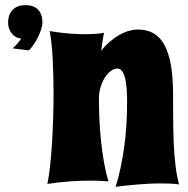

<svg xmlns="http://www.w3.org/2000/svg" viewBox="-20 -703 726 742"><path d="M144 -617.2Q144 -604.5 138.9 -589.1Q133.8 -573.7 126.2 -558.3Q118.7 -543 109.4 -529.8Q100.1 -516.6 91.8 -508.3L28.8 -516.1Q38.6 -524.4 46.9 -534.2Q55.2 -543.9 62 -554.2Q39.6 -555.7 25.4 -573.7Q11.2 -591.8 11.2 -617.2Q11.2 -627.9 14.4 -639.6Q17.6 -651.4 25.4 -661.1Q33.2 -670.9 46.1 -677Q59.1 -683.1 78.1 -683.1Q111.8 -683.1 127.9 -664.8Q144 -646.5 144 -617.2ZM671.9 9.8Q656.7 7.3 638.7 6.6Q620.6 5.9 601.1 5.9Q577.6 5.9 553.5 7.1Q529.3 8.3 506.3 10.3Q483.4 12.2 462.9 14.6Q442.4 17.1 427.2 19Q448.2 -51.8 459.7 -132.3Q471.2 -212.9 471.2 -311Q471.2 -318.4 470.9 -330.6Q470.7 -342.8 469.7 -356.9Q468.8 -371.1 466.6 -385.5Q464.4 -399.9 460.2 -411.6Q456.1 -423.3 449.7 -430.7Q443.4 -438 434.1 -438Q420.4 -438 407.5 -428.2Q394.5 -418.5 384.5 -402.3Q374.5 -386.2 368.4 -365.2Q362.3 -344.2 362.3 -321.8Q362.3 -281.2 364.3 -239.5Q366.2 -197.8 370.6 -156.7Q375 -115.7 381.8 -76.4Q388.7 -37.1 398.9 -2Q390.6 -2.4 379.4 -3.4Q369.6 -3.9 356.4 -4.4Q343.3 -4.9 326.2 -4.9Q294.4 -4.9 252.9 -2.2Q211.4 0.5 163.1 7.8Q168.9 -19.5 173.3 -59.1Q177.7 -98.6 180.7 -145Q183.6 -191.4 185.3 -241.9Q187 -292.5 187 -341.8Q187 -378.4 186 -413.6Q185.1 -448.7 183.3 -480Q181.6 -511.2 178.7 -537.6Q175.8 -564 171.9 -583Q211.4 -576.2 245.1 -573.5Q278.8 -570.8 306.2 -570.8Q323.7 -570.8 337.6 -571.5Q351.6 -572.3 361.3 -573.2Q373 -574.7 381.8 -576.2Q378.9 -561 376.2 -543.9Q373.5 -526.9 371.1 -506.8Q387.2 -527.3 405.3 -542.7Q423.3 -558.1 441.7 -568.4Q460 -578.6 478 -583.7Q496.1 -588.9 512.2 -588.9Q547.4 -588.9 573 -574.5Q598.6 -560.1 615.5 -529.3Q632.3 -498.5 640.6 -450.7Q648.9 -402.8 648.9 -335.9Q648.9 -290 649.2 -242.7Q649.4 -195.3 651.4 -149.9Q653.3 -104.5 658.2 -63.7Q663.1 -22.9 671.9 9.8Z"/></svg>

Font: Spicy Rice
Style: Regular
Weight: 400
Version: Version 1.000